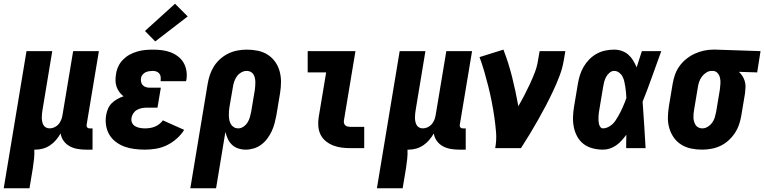

<svg xmlns="http://www.w3.org/2000/svg" viewBox="-56 -794 4096 1029"><path d="M-36 215 86 -520H224L172 -206Q170 -195 169 -184.5Q168 -174 168 -163.5Q168 -153 170 -143Q172 -133 176.5 -124.5Q181 -116 190 -111Q199 -106 210 -106Q223 -106 236 -112Q249 -118 258 -128.5Q267 -139 272 -152Q277 -165 279 -178L336 -520H474L408 -124Q407 -116 411.5 -111Q416 -106 423 -106H440V8H404Q381 8 358.5 4Q336 0 317 -10.5Q298 -21 285 -39Q272 -57 269 -79Q258 -60 244 -43.5Q230 -27 212 -15Q194 -3 174 2.5Q154 8 134 8Q132 8 130.5 8Q129 8 128 8Q129 32 126.5 57Q124 82 120 107L102 215Z M721 8Q693 8 665 4.5Q637 1 612 -8Q587 -17 565.5 -33Q544 -49 530.5 -71.5Q517 -94 512.5 -121.5Q508 -149 513 -178Q516 -195 523 -211.5Q530 -228 543 -241Q556 -254 572.5 -263Q589 -272 606 -278Q593 -288 583.5 -301Q574 -314 568.5 -330Q563 -346 563 -363.5Q563 -381 566 -398Q569 -419 578.5 -439Q588 -459 604 -475Q620 -491 639.5 -501.5Q659 -512 680 -518Q701 -524 722 -526Q743 -528 763 -528Q788 -528 812 -525Q836 -522 857.5 -514Q879 -506 897.5 -492Q916 -478 927.5 -458.5Q939 -439 943 -415Q947 -391 943 -367Q942 -365 942 -363Q942 -361 941 -359H804Q804 -359 804.5 -360Q805 -361 805 -361Q806 -372 805 -382Q804 -392 798 -399.5Q792 -407 783 -410.5Q774 -414 763 -414Q754 -414 744 -412.5Q734 -411 725 -407Q716 -403 709 -395Q702 -387 700 -378Q698 -367 700 -356Q702 -345 709 -337.5Q716 -330 726 -327Q736 -324 747 -324H806L788 -217H730Q717 -217 704 -214.5Q691 -212 679 -205.5Q667 -199 659 -187.5Q651 -176 649 -163Q646 -149 651.5 -136.5Q657 -124 668.5 -117.5Q680 -111 693.5 -108.5Q707 -106 721 -106Q734 -106 747.5 -108Q761 -110 773.5 -115Q786 -120 797.5 -129Q809 -138 817 -149L931 -98Q915 -72 890.5 -50.5Q866 -29 838 -15.5Q810 -2 780 3Q750 8 721 8ZM776 -572 721 -628 882 -774 950 -706Z M964 215 1057 -345Q1061 -369 1069 -393Q1077 -417 1091 -439Q1105 -461 1125.5 -479Q1146 -497 1169.5 -508Q1193 -519 1218 -523.5Q1243 -528 1267 -528Q1297 -528 1326 -522Q1355 -516 1378.5 -501Q1402 -486 1418.5 -463Q1435 -440 1442.5 -412.5Q1450 -385 1450 -355.5Q1450 -326 1445 -295L1425 -175Q1421 -154 1415.5 -133Q1410 -112 1400.5 -91.5Q1391 -71 1377 -52Q1363 -33 1344.5 -19Q1326 -5 1304 1.5Q1282 8 1261 8Q1240 8 1220.5 1.5Q1201 -5 1187 -18.5Q1173 -32 1165 -49.5Q1157 -67 1152 -87L1102 215ZM1221 -106Q1235 -106 1248.5 -115Q1262 -124 1270.5 -137.5Q1279 -151 1283 -165.5Q1287 -180 1290 -194L1310 -314Q1311 -325 1312 -336Q1313 -347 1312.5 -357.5Q1312 -368 1309.5 -378Q1307 -388 1301.5 -396.5Q1296 -405 1286.5 -409.5Q1277 -414 1266 -414Q1251 -414 1236.5 -405.5Q1222 -397 1213 -384Q1204 -371 1199 -356Q1194 -341 1192 -326L1174 -222Q1172 -209 1171 -197Q1170 -185 1170.5 -173Q1171 -161 1173.5 -149Q1176 -137 1182 -127.5Q1188 -118 1198 -112Q1208 -106 1221 -106Z M1824 0Q1799 0 1775 -3Q1751 -6 1729.5 -14.5Q1708 -23 1690 -37.5Q1672 -52 1662 -72.5Q1652 -93 1650 -117Q1648 -141 1652 -166L1692 -406H1593V-520H1849L1787 -147Q1786 -140 1788 -133Q1790 -126 1795.5 -121.5Q1801 -117 1808.5 -115.5Q1816 -114 1824 -114H1896V0Z M1964 215 2086 -520H2224L2172 -206Q2170 -195 2169 -184.5Q2168 -174 2168 -163.5Q2168 -153 2170 -143Q2172 -133 2176.5 -124.5Q2181 -116 2190 -111Q2199 -106 2210 -106Q2223 -106 2236 -112Q2249 -118 2258 -128.5Q2267 -139 2272 -152Q2277 -165 2279 -178L2336 -520H2474L2408 -124Q2407 -116 2411.5 -111Q2416 -106 2423 -106H2440V8H2404Q2381 8 2358.5 4Q2336 0 2317 -10.5Q2298 -21 2285 -39Q2272 -57 2269 -79Q2258 -60 2244 -43.5Q2230 -27 2212 -15Q2194 -3 2174 2.5Q2154 8 2134 8Q2132 8 2130.5 8Q2129 8 2128 8Q2129 32 2126.5 57Q2124 82 2120 107L2102 215Z M2598 0Q2606 -43 2602.5 -85.5Q2599 -128 2593 -169Q2587 -210 2579 -250.5Q2571 -291 2561 -331Q2551 -371 2539.5 -410.5Q2528 -450 2514 -488L2642 -528Q2670 -456 2689 -379.5Q2708 -303 2722 -225Q2739 -254 2754.5 -284Q2770 -314 2784 -344Q2798 -374 2810 -405Q2822 -436 2827 -468L2836 -520H2974L2965 -468Q2958 -427 2942.5 -386.5Q2927 -346 2908.5 -306.5Q2890 -267 2869.5 -228Q2849 -189 2827.5 -151Q2806 -113 2783 -75Q2760 -37 2736 0Z M3176 8Q3148 8 3120.5 1Q3093 -6 3072 -22Q3051 -38 3038 -61.5Q3025 -85 3019.5 -112Q3014 -139 3015 -167.5Q3016 -196 3021 -225L3041 -345Q3045 -368 3052 -391Q3059 -414 3071.5 -435.5Q3084 -457 3102 -475.5Q3120 -494 3142 -506Q3164 -518 3188 -523Q3212 -528 3235 -528Q3257 -528 3277 -521Q3297 -514 3312 -500.5Q3327 -487 3337.5 -469.5Q3348 -452 3356 -433Q3363 -455 3370 -476.5Q3377 -498 3384 -520H3488Q3463 -452 3439 -384Q3415 -316 3388 -249Q3393 -187 3396.5 -124.5Q3400 -62 3404 0H3300Q3300 -18 3300 -36Q3300 -54 3301 -72Q3289 -56 3276 -41.5Q3263 -27 3247 -15.5Q3231 -4 3212.5 2Q3194 8 3176 8ZM3176 -106Q3189 -106 3201.5 -112Q3214 -118 3224.5 -127Q3235 -136 3242.5 -147.5Q3250 -159 3257 -171Q3264 -183 3270 -195Q3276 -207 3281.5 -219.5Q3287 -232 3292 -244.5Q3297 -257 3301 -269Q3300 -284 3299 -298.5Q3298 -313 3295.5 -327.5Q3293 -342 3290 -356.5Q3287 -371 3280.5 -383.5Q3274 -396 3262 -405Q3250 -414 3235 -414Q3222 -414 3210 -403.5Q3198 -393 3191.5 -380Q3185 -367 3181.5 -353.5Q3178 -340 3176 -326L3156 -206Q3154 -196 3153 -186.5Q3152 -177 3151.5 -167.5Q3151 -158 3151.5 -148.5Q3152 -139 3154 -130Q3156 -121 3161.5 -113.5Q3167 -106 3176 -106Z M3707 8Q3676 8 3647.5 2Q3619 -4 3595 -19Q3571 -34 3555 -57Q3539 -80 3531 -107.5Q3523 -135 3523.5 -164.5Q3524 -194 3529 -225L3549 -345Q3553 -369 3561.5 -393.5Q3570 -418 3585.5 -439.5Q3601 -461 3622 -478Q3643 -495 3667 -506Q3691 -517 3716 -522.5Q3741 -528 3765 -528Q3769 -528 3773 -528Q3777 -528 3781 -528L4020 -520L4002 -406L3904 -409Q3915 -399 3923 -386.5Q3931 -374 3935.5 -359Q3940 -344 3939.5 -328Q3939 -312 3937 -295L3917 -175Q3913 -151 3905 -127Q3897 -103 3882.5 -81Q3868 -59 3848 -41Q3828 -23 3804.5 -12Q3781 -1 3756 3.5Q3731 8 3707 8ZM3708 -106Q3723 -106 3737 -114.5Q3751 -123 3760.5 -136Q3770 -149 3774.5 -164Q3779 -179 3782 -194L3802 -314Q3804 -330 3805 -345.5Q3806 -361 3803 -375.5Q3800 -390 3790.5 -401.5Q3781 -413 3766 -414H3762Q3761 -414 3760 -414Q3759 -414 3758 -414Q3743 -414 3729 -405Q3715 -396 3705.5 -383Q3696 -370 3691 -355.5Q3686 -341 3684 -326L3664 -206Q3662 -195 3661 -184Q3660 -173 3660.5 -162.5Q3661 -152 3664 -142Q3667 -132 3672.5 -123.5Q3678 -115 3687.5 -110.5Q3697 -106 3708 -106Z"/></svg>

Font: Iosevka SS04 Heavy
Style: Italic
Weight: 900
Italic angle: -9°
Monospace: yes
Designer: Belleve Invis
Foundry: Belleve Invis
Version: Version 19.0.0; ttfautohint (v1.8.4)